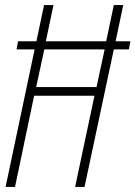

<svg xmlns="http://www.w3.org/2000/svg" viewBox="-20 -734 532 754"><path d="M2 0H39L114 -358H351L275 0H312L427 -540H486L492 -572H434L464 -714H427L397 -572H160L190 -714H153L123 -572H51L45 -540H116ZM122 -392 154 -540H391L359 -392Z"/></svg>

Font: Noto Sans ExtraCondensed ExtraLight
Style: Italic
Weight: 200
Width: 2
Italic angle: -12°
Designer: Monotype Design Team
Foundry: Monotype Imaging Inc.
Version: Version 2.013